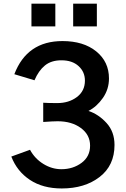

<svg xmlns="http://www.w3.org/2000/svg" viewBox="-20 -1015 690 1052"><path d="M152.3 -870.2V-994.9H283.2V-870.2ZM380.9 -870.2V-994.9H510.7V-870.2ZM42 -157.2 144.5 -194.3Q170.9 -145.5 217.8 -116.7Q264.6 -87.9 316.4 -87.9Q379.9 -87.9 426.8 -122.6Q473.6 -157.2 473.6 -216.8Q473.6 -276.4 423.3 -313.5Q373 -350.6 295.9 -350.6Q271.5 -350.6 216.8 -346.7V-452.1Q242.2 -450.2 293.9 -450.2Q357.4 -450.2 401.4 -483.4Q445.3 -516.6 445.3 -573.2Q445.3 -621.1 410.6 -652.8Q376 -684.6 316.4 -684.6Q260.7 -684.6 226.1 -656.2Q191.4 -627.9 168.9 -575.2L58.6 -608.4Q127.9 -790 322.3 -790Q437.5 -790 507.3 -733.4Q577.1 -676.8 577.1 -585Q577.1 -526.4 543.9 -478.5Q510.7 -430.7 464.8 -407.2Q520.5 -388.7 564 -340.8Q607.4 -293 607.4 -220.7Q607.4 -108.4 525.9 -45.4Q444.3 17.6 318.4 17.6Q214.8 17.6 144 -29.3Q73.2 -76.2 42 -157.2Z"/></svg>

Font: Gothic A1
Style: Bold
Weight: 700
Version: Version 2.50